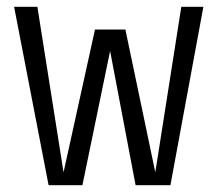

<svg xmlns="http://www.w3.org/2000/svg" viewBox="-20 -545 640 565"><path d="M481.5 0H379L304 -395L222.5 0H123L21.5 -525H90L167 -38L259.5 -458H349L437 -38L513.5 -525H578.5Z"/></svg>

Font: Fira Code Light Light
Style: Regular
Weight: 300
Monospace: yes
Version: Version 5.002